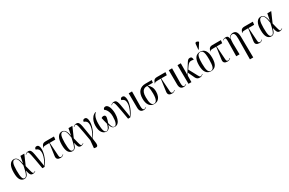

<svg xmlns="http://www.w3.org/2000/svg" viewBox="222 -2660 7154 4753"><g transform="rotate(-30 3799.0 -283.5)"><path d="M198 10Q131 10 89 -51.5Q47 -113 47 -257Q47 -403 91 -475Q135 -547 211 -547Q242 -547 270 -531.5Q298 -516 320.5 -473.5Q343 -431 356 -349H361L398 -536H509L385 -252Q405 -172 417 -124Q429 -76 437.5 -51.5Q446 -27 453 -19Q460 -11 469 -11Q482 -11 498 -19.5Q514 -28 523 -35L528 -26Q514 -15 493.5 -4.5Q473 6 442 6Q412 6 393 -8Q374 -22 361 -55.5Q348 -89 337 -146H333Q320 -100 304 -65Q288 -30 263 -10Q238 10 198 10ZM212 -6Q249 -6 272 -45Q295 -84 312 -149.5Q329 -215 345 -296Q329 -418 301.5 -474Q274 -530 227 -530Q180 -530 157.5 -469.5Q135 -409 135 -266Q135 -124 152.5 -65Q170 -6 212 -6Z M716 0Q688 -162 670 -264.5Q652 -367 639 -423Q626 -479 614 -500.5Q602 -522 586 -522Q568 -522 534 -489L527 -497Q566 -539 619 -539Q649 -539 668 -526Q687 -513 700 -481Q713 -449 724 -391Q735 -333 749 -243Q763 -153 785 -25Q814 -72 840 -126.5Q866 -181 882.5 -235.5Q899 -290 899 -335Q899 -409 872.5 -440Q846 -471 802 -482Q802 -511 817.5 -527.5Q833 -544 859 -544Q902 -544 920.5 -509Q939 -474 939 -409Q939 -363 927 -308Q915 -253 893.5 -197Q872 -141 842.5 -90Q813 -39 778 0Z M1233 6Q1180 6 1150 -20.5Q1120 -47 1129 -112L1176 -453H1084Q1043 -453 1026 -448.5Q1009 -444 994 -424L987 -427Q1000 -463 1014 -487.5Q1028 -512 1051.5 -524Q1075 -536 1115 -536H1357L1347 -453H1188L1213 -76Q1215 -43 1224.5 -27Q1234 -11 1262 -11Q1281 -11 1298 -22Q1315 -33 1326 -44L1333 -36Q1306 -11 1284.5 -2.5Q1263 6 1233 6Z M1572 10Q1505 10 1463 -51.5Q1421 -113 1421 -257Q1421 -403 1465 -475Q1509 -547 1585 -547Q1616 -547 1644 -531.5Q1672 -516 1694.5 -473.5Q1717 -431 1730 -349H1735L1772 -536H1883L1759 -252Q1779 -172 1791 -124Q1803 -76 1811.5 -51.5Q1820 -27 1827 -19Q1834 -11 1843 -11Q1856 -11 1872 -19.5Q1888 -28 1897 -35L1902 -26Q1888 -15 1867.5 -4.5Q1847 6 1816 6Q1786 6 1767 -8Q1748 -22 1735 -55.5Q1722 -89 1711 -146H1707Q1694 -100 1678 -65Q1662 -30 1637 -10Q1612 10 1572 10ZM1586 -6Q1623 -6 1646 -45Q1669 -84 1686 -149.5Q1703 -215 1719 -296Q1703 -418 1675.5 -474Q1648 -530 1601 -530Q1554 -530 1531.5 -469.5Q1509 -409 1509 -266Q1509 -124 1526.5 -65Q1544 -6 1586 -6Z M2091 215 2069 210 2089 -8Q2061 -168 2043.5 -269Q2026 -370 2013 -425Q2000 -480 1988 -501Q1976 -522 1960 -522Q1942 -522 1908 -489L1901 -497Q1940 -539 1993 -539Q2023 -539 2042 -526Q2061 -513 2074 -481Q2087 -449 2098 -391Q2109 -333 2123 -243Q2137 -153 2159 -25Q2188 -72 2214 -126.5Q2240 -181 2256.5 -235.5Q2273 -290 2273 -335Q2273 -409 2246.5 -440Q2220 -471 2176 -482Q2176 -511 2191.5 -527.5Q2207 -544 2233 -544Q2276 -544 2294.5 -509Q2313 -474 2313 -409Q2313 -349 2293.5 -276.5Q2274 -204 2239.5 -134Q2205 -64 2161 -11Q2176 75 2179.5 129.5Q2183 184 2164 206Q2145 228 2091 215Z M2549 10Q2475 10 2426 -54.5Q2377 -119 2377 -254Q2377 -315 2395.5 -374Q2414 -433 2452 -479Q2490 -525 2549 -546L2555 -536Q2519 -508 2499.5 -464Q2480 -420 2472.5 -367.5Q2465 -315 2465 -260Q2465 -179 2472 -128Q2479 -77 2491 -49Q2503 -21 2519 -10.5Q2535 0 2553 0Q2582 0 2607.5 -37Q2633 -74 2652 -151Q2638 -204 2626.5 -252Q2615 -300 2607 -340Q2620 -353 2638.5 -358.5Q2657 -364 2667 -364Q2697 -364 2713.5 -345.5Q2730 -327 2724 -289Q2720 -264 2708 -223.5Q2696 -183 2685 -152Q2700 -80 2720 -40Q2740 0 2780 0Q2817 0 2842.5 -58Q2868 -116 2868 -242Q2868 -313 2850 -364.5Q2832 -416 2807.5 -446Q2783 -476 2764 -482Q2764 -511 2782 -527.5Q2800 -544 2825 -544Q2858 -544 2882 -521Q2906 -498 2921.5 -459Q2937 -420 2945 -372Q2953 -324 2953 -274Q2953 -189 2933.5 -125Q2914 -61 2878 -25.5Q2842 10 2792 10Q2742 10 2712.5 -21Q2683 -52 2667 -113Q2654 -54 2621 -22Q2588 10 2549 10Z M3166 0Q3138 -162 3120 -264.5Q3102 -367 3089 -423Q3076 -479 3064 -500.5Q3052 -522 3036 -522Q3018 -522 2984 -489L2977 -497Q3016 -539 3069 -539Q3099 -539 3118 -526Q3137 -513 3150 -481Q3163 -449 3174 -391Q3185 -333 3199 -243Q3213 -153 3235 -25Q3264 -72 3290 -126.5Q3316 -181 3332.5 -235.5Q3349 -290 3349 -335Q3349 -409 3322.5 -440Q3296 -471 3252 -482Q3252 -511 3267.5 -527.5Q3283 -544 3309 -544Q3352 -544 3370.5 -509Q3389 -474 3389 -409Q3389 -363 3377 -308Q3365 -253 3343.5 -197Q3322 -141 3292.5 -90Q3263 -39 3228 0Z M3611 10Q3556 10 3526.5 -22Q3497 -54 3496 -125L3493 -536H3588L3583 -119Q3582 -70 3593 -38.5Q3604 -7 3632 -7Q3648 -7 3662.5 -14.5Q3677 -22 3689 -31L3694 -22Q3677 -8 3656.5 1Q3636 10 3611 10Z M3910 10Q3819 10 3771 -59Q3723 -128 3723 -246Q3723 -393 3789.5 -464.5Q3856 -536 3971 -536H4151L4142 -464H3997Q4048 -424 4075.5 -369.5Q4103 -315 4103 -235Q4103 -165 4082 -109.5Q4061 -54 4018.5 -22Q3976 10 3910 10ZM3912 0Q3962 0 3988.5 -54Q4015 -108 4015 -230Q4015 -283 4010.5 -330Q4006 -377 3998.5 -412.5Q3991 -448 3983 -464H3955Q3917 -464 3884 -443.5Q3851 -423 3831 -375Q3811 -327 3811 -242Q3811 -119 3834.5 -59.5Q3858 0 3912 0Z M4420 6Q4367 6 4337 -20.5Q4307 -47 4316 -112L4363 -453H4271Q4230 -453 4213 -448.5Q4196 -444 4181 -424L4174 -427Q4187 -463 4201 -487.5Q4215 -512 4238.5 -524Q4262 -536 4302 -536H4544L4534 -453H4375L4400 -76Q4402 -43 4411.5 -27Q4421 -11 4449 -11Q4468 -11 4485 -22Q4502 -33 4513 -44L4520 -36Q4493 -11 4471.5 -2.5Q4450 6 4420 6Z M4756 10Q4701 10 4671.5 -22Q4642 -54 4641 -125L4638 -536H4733L4728 -119Q4727 -70 4738 -38.5Q4749 -7 4777 -7Q4793 -7 4807.5 -14.5Q4822 -22 4834 -31L4839 -22Q4822 -8 4801.5 1Q4781 10 4756 10Z M4893 0 4888 -536H4982L4979 -205L5108 -411Q5134 -452 5152.5 -481Q5171 -510 5190.5 -525.5Q5210 -541 5237 -541Q5279 -541 5292 -516Q5305 -491 5305 -452Q5251 -466 5217 -461Q5183 -456 5157.5 -432Q5132 -408 5103 -366L5064 -309L5197 -61Q5211 -34 5222 -22.5Q5233 -11 5253 -11Q5267 -11 5281 -21.5Q5295 -32 5308 -44L5315 -36Q5303 -23 5278 -7.5Q5253 8 5216 8Q5174 8 5148 -9Q5122 -26 5105 -61L5019 -244L4979 -185L4977 0Z M5535 10Q5446 10 5396 -58Q5346 -126 5346 -268Q5346 -545 5537 -545Q5629 -545 5677 -476Q5725 -407 5725 -268Q5725 -125 5677 -57.5Q5629 10 5535 10ZM5536 0Q5593 0 5615.5 -61.5Q5638 -123 5638 -268Q5638 -367 5628.5 -425.5Q5619 -484 5596.5 -509.5Q5574 -535 5535 -535Q5498 -535 5475.5 -509.5Q5453 -484 5443.5 -425.5Q5434 -367 5434 -268Q5434 -122 5458 -61Q5482 0 5536 0ZM5536 -606 5526 -610 5541 -766Q5544 -792 5559.5 -799.5Q5575 -807 5596.5 -800Q5618 -793 5637 -776V-764Z M6004 6Q5951 6 5921 -20.5Q5891 -47 5900 -112L5947 -453H5855Q5814 -453 5797 -448.5Q5780 -444 5765 -424L5758 -427Q5771 -463 5785 -487.5Q5799 -512 5822.5 -524Q5846 -536 5886 -536H6128L6118 -453H5959L5984 -76Q5986 -43 5995.5 -27Q6005 -11 6033 -11Q6052 -11 6069 -22Q6086 -33 6097 -44L6104 -36Q6077 -11 6055.5 -2.5Q6034 6 6004 6Z M6513 236 6519 -347Q6520 -438 6502.5 -479.5Q6485 -521 6443 -521Q6394 -521 6370 -470Q6346 -419 6347 -321L6353 0H6258L6264 -393Q6266 -467 6259 -494.5Q6252 -522 6230 -522Q6221 -522 6206.5 -516.5Q6192 -511 6176 -498L6171 -507Q6194 -524 6215 -531.5Q6236 -539 6258 -539Q6308 -539 6325 -513.5Q6342 -488 6346 -444H6349Q6366 -503 6398.5 -524Q6431 -545 6474 -545Q6537 -545 6568.5 -498.5Q6600 -452 6601 -349L6608 236Z M6917 6Q6864 6 6834 -20.5Q6804 -47 6813 -112L6860 -453H6768Q6727 -453 6710 -448.5Q6693 -444 6678 -424L6671 -427Q6684 -463 6698 -487.5Q6712 -512 6735.5 -524Q6759 -536 6799 -536H7041L7031 -453H6872L6897 -76Q6899 -43 6908.5 -27Q6918 -11 6946 -11Q6965 -11 6982 -22Q6999 -33 7010 -44L7017 -36Q6990 -11 6968.5 -2.5Q6947 6 6917 6Z M7256 10Q7189 10 7147 -51.5Q7105 -113 7105 -257Q7105 -403 7149 -475Q7193 -547 7269 -547Q7300 -547 7328 -531.5Q7356 -516 7378.5 -473.5Q7401 -431 7414 -349H7419L7456 -536H7567L7443 -252Q7463 -172 7475 -124Q7487 -76 7495.5 -51.5Q7504 -27 7511 -19Q7518 -11 7527 -11Q7540 -11 7556 -19.5Q7572 -28 7581 -35L7586 -26Q7572 -15 7551.5 -4.5Q7531 6 7500 6Q7470 6 7451 -8Q7432 -22 7419 -55.5Q7406 -89 7395 -146H7391Q7378 -100 7362 -65Q7346 -30 7321 -10Q7296 10 7256 10ZM7270 -6Q7307 -6 7330 -45Q7353 -84 7370 -149.5Q7387 -215 7403 -296Q7387 -418 7359.5 -474Q7332 -530 7285 -530Q7238 -530 7215.5 -469.5Q7193 -409 7193 -266Q7193 -124 7210.5 -65Q7228 -6 7270 -6Z"/></g></svg>

Font: Noto Serif Display ExtraCondensed
Style: Regular
Weight: 400
Width: 2
Designer: Monotype Design Team
Foundry: Monotype Imaging Inc.
Version: Version 2.009